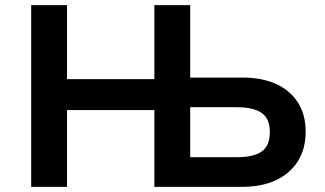

<svg xmlns="http://www.w3.org/2000/svg" viewBox="-20 -725 1262 745"><path d="M101 0V-705H240V-418H579V-705H718V-424H920Q996 -424 1050.5 -399.5Q1105 -375 1135.5 -328Q1166 -281 1166 -214Q1166 -147 1135.5 -99Q1105 -51 1050 -25.5Q995 0 920 0H579V-298H240V0ZM718 -115H898Q965 -115 996 -137.5Q1027 -160 1027 -213Q1027 -265 995 -287Q963 -309 898 -309H718Z"/></svg>

Font: Nunito Sans 6pt
Style: Bold
Weight: 700
Version: Version 3.101;gftools[0.9.27]